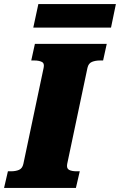

<svg xmlns="http://www.w3.org/2000/svg" viewBox="-56 -926 591 946"><path d="M59 -118 159 -592Q164 -614 150 -621Q136 -628 113 -628H98L116 -710H470L452 -628H437Q414 -628 397 -621Q380 -614 375 -592L275 -118Q271 -96 284.5 -89Q298 -82 322 -82H337L318 0H-36L-17 -82H-2Q21 -82 37.5 -89Q54 -96 59 -118ZM133 -906H515L491 -790H108Z"/></svg>

Font: Roboto Serif ExtraBold
Style: Italic
Weight: 800
Italic angle: -10°
Version: Version 1.007